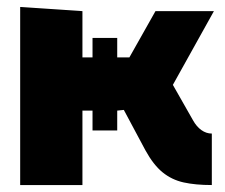

<svg xmlns="http://www.w3.org/2000/svg" viewBox="-20 -532 646 552"><path d="M589 -148Q573 -148 559 -158Q545 -168 535 -186L477 -288L595 -500H427L352 -367H317V-423H246V-367H217V-500L38 -512V0H217V-214H246V-157H317V-214L336 -216L398 -100Q421 -58 447.5 -36.5Q474 -15 508 -7.5Q542 0 589 0Z"/></svg>

Font: Advent Pro Black
Style: Regular
Weight: 900
Version: Version 3.000